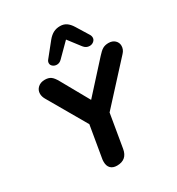

<svg xmlns="http://www.w3.org/2000/svg" viewBox="-214 -1051 1097 1191"><g transform="rotate(-30 334.0 -455.5)"><path d="M212 -54Q212 -69 214 -77L252 -301L93 -576Q81 -597 81 -617Q81 -643 100 -660.5Q119 -678 150 -678Q176 -678 192.5 -666.5Q209 -655 226 -624L337 -426L525 -633Q548 -659 565 -668.5Q582 -678 606 -678Q634 -678 651 -662Q668 -646 668 -623Q668 -596 648 -575L397 -301L357 -64Q345 8 273 8Q244 8 228 -8Q212 -24 212 -54ZM263 -721Q247 -721 235 -730.5Q223 -740 223 -754Q223 -767 233 -778L310 -874Q329 -897 350 -908Q371 -919 398 -919Q424 -919 443 -906Q462 -893 478 -867L531 -781Q539 -769 539 -756Q539 -741 526.5 -730.5Q514 -720 497 -720Q472 -720 455 -742L389 -828L297 -736Q282 -721 263 -721Z"/></g></svg>

Font: SN Pro Bold
Style: Bold Italic
Weight: 700
Italic angle: -9°
Designer: Tobias Whetton
Foundry: Supernotes
Version: Version 1.003